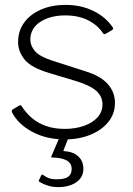

<svg xmlns="http://www.w3.org/2000/svg" viewBox="-20 -560 544 785"><path d="M402 -423Q380 -457 340.5 -477Q301 -497 247 -497Q185 -497 144.5 -470.5Q104 -444 104 -397Q104 -374 122.5 -351.5Q141 -329 197 -311L331 -268Q392 -249 421 -216Q450 -183 450 -139Q450 -95 423 -61.5Q396 -28 349.5 -9Q303 10 245 10Q170 10 112 -21Q54 -52 29 -101Q28 -104 28 -107Q28 -110 31 -112L58 -128Q60 -130 63.5 -129.5Q67 -129 68 -127Q86 -98 111 -77Q136 -56 169.5 -44.5Q203 -33 245 -33Q288 -33 323.5 -45.5Q359 -58 379 -80.5Q399 -103 399 -133Q399 -166 373 -189Q347 -212 286 -230L183 -261Q108 -283 81 -316Q54 -349 54 -388Q54 -434 79 -468Q104 -502 148 -521Q192 -540 248 -540Q311 -540 361.5 -515.5Q412 -491 441 -448Q443 -445 442.5 -443Q442 -441 440 -438L412 -422Q410 -420 407 -420.5Q404 -421 402 -423ZM321 129Q321 155 307 171.5Q293 188 270 196.5Q247 205 219 205Q196 205 177.5 199.5Q159 194 142 184Q138 182 139 177L149 156Q151 152 156 155Q166 163 178.5 168Q191 173 213 173Q245 173 259 162.5Q273 152 273 131Q273 108 253.5 96.5Q234 85 195 84Q190 84 189.5 82.5Q189 81 190 79L226 -5H263L240 54Q238 58 243 58Q273 60 290 71.5Q307 83 314 98Q321 113 321 129Z"/></svg>

Font: Libre Franklin ExtraLight
Style: Regular
Weight: 250
Designer: Pablo Impallari, Rodrigo Fuenzalida, Nhung Nguyen
Foundry: Impallari Type
Version: Version 3.000